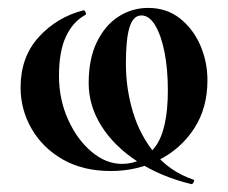

<svg xmlns="http://www.w3.org/2000/svg" viewBox="-20 -419 576 485"><path d="M463 46Q385 27 326.5 -11.5Q268 -50 236 -101Q204 -152 204 -209Q204 -271 225 -313.5Q246 -356 280 -377.5Q314 -399 354 -399Q401 -399 434.5 -372.5Q468 -346 486 -304.5Q504 -263 504 -216Q504 -146 470.5 -94.5Q437 -43 381.5 -15Q326 13 260 13Q190 13 139 -16Q88 -45 60 -93.5Q32 -142 32 -198Q32 -275 78 -325.5Q124 -376 191 -393Q193 -394 196 -388.5Q199 -383 195 -381Q164 -364 146.5 -326.5Q129 -289 129 -227Q129 -168 152 -117Q175 -66 211.5 -35.5Q248 -5 288 -5Q340 -5 372 -48Q404 -91 404 -191Q404 -245 395.5 -287.5Q387 -330 372 -355Q357 -380 337 -380Q317 -380 307.5 -351Q298 -322 298 -258Q298 -195 316 -135.5Q334 -76 372 -30.5Q410 15 469 35Q472 36 469 41.5Q466 47 463 46Z"/></svg>

Font: Cormorant Infant Light
Style: Regular
Weight: 300
Designer: Christian Thalmann (Catharsis Fonts)
Foundry: Catharsis Fonts
Version: Version 4.001